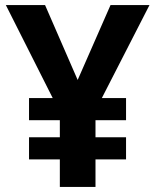

<svg xmlns="http://www.w3.org/2000/svg" viewBox="-20 -734 612 754"><path d="M285 -420 414 -714H567L380 -349H475V-262H355V-195H475V-108H355V0H215V-108H94V-195H215V-262H94V-349H187L3 -714H157Z"/></svg>

Font: Noto Sans Bengali UI
Style: Bold
Weight: 700
Designer: Jelle Bosma - Monotype Design Team
Foundry: Monotype Imaging Inc.
Version: Version 2.003; ttfautohint (v1.8.4.7-5d5b)